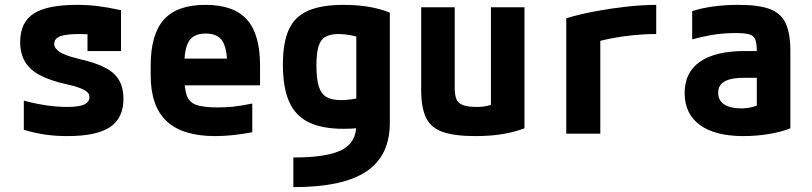

<svg xmlns="http://www.w3.org/2000/svg" viewBox="-20 -550 3340 790"><path d="M257 10Q207 10 164 3.5Q121 -3 78 -16V-136Q126 -123 171 -116.5Q216 -110 256 -110Q305 -110 326.5 -120Q348 -130 348 -151Q348 -163 338.5 -171.5Q329 -180 308.5 -188Q288 -196 255 -203Q187 -218 144.5 -240.5Q102 -263 82.5 -297Q63 -331 63 -377Q63 -458 118.5 -494Q174 -530 297 -530Q341 -530 382 -525Q423 -520 478 -508V-340H340V-480L399 -405Q367 -408 345 -409Q323 -410 306 -410Q251 -410 227 -400.5Q203 -391 203 -369Q203 -357 213.5 -346Q224 -335 247 -325.5Q270 -316 307 -307Q374 -292 413.5 -271Q453 -250 470.5 -219Q488 -188 488 -144Q488 -64 432.5 -27Q377 10 257 10Z M866 10Q731 10 665.5 -51.5Q600 -113 600 -240V-280Q600 -409 654.5 -469.5Q709 -530 825 -530Q942 -530 996 -469.5Q1050 -409 1050 -280V-199H673V-309H943L915 -274Q915 -351 895 -381.5Q875 -412 826 -412Q778 -412 758 -381.5Q738 -351 738 -274V-246Q738 -188 748 -158.5Q758 -129 787.5 -118.5Q817 -108 875 -108Q906 -108 938 -111Q970 -114 1018 -124V-6Q983 1 943 5.5Q903 10 866 10Z M1187 98Q1326 98 1386 67Q1446 36 1446 -35V-462L1482 -390Q1445 -401 1420.5 -405.5Q1396 -410 1374 -410Q1339 -410 1319 -398.5Q1299 -387 1290.5 -359Q1282 -331 1282 -281Q1282 -226 1291.5 -195Q1301 -164 1323 -151Q1345 -138 1384 -138Q1404 -138 1427.5 -141.5Q1451 -145 1487 -152L1510 -30Q1484 -26 1454.5 -23Q1425 -20 1394 -20Q1305 -20 1250 -47Q1195 -74 1169.5 -132Q1144 -190 1144 -284Q1144 -375 1168.5 -428.5Q1193 -482 1248 -506Q1303 -530 1394 -530Q1505 -530 1584 -498V-45Q1584 91 1487.5 155.5Q1391 220 1187 220Z M1936 10Q1851 10 1802 -7Q1753 -24 1733 -65.5Q1713 -107 1713 -180V-520H1851V-188Q1851 -158 1858.5 -141Q1866 -124 1886.5 -117Q1907 -110 1941 -110Q1961 -110 1976 -112.5Q1991 -115 2011 -122.5Q2031 -130 2062 -144L2000 -58V-520H2138V-22Q2095 -6 2046 2Q1997 10 1936 10Z M2310 -475Q2367 -492 2432 -504Q2497 -516 2561.5 -523Q2626 -530 2680 -530V-410Q2633 -410 2583.5 -405Q2534 -400 2489.5 -391Q2445 -382 2411 -370L2450 -435V0H2310Z M3040 10Q2922 10 2859.5 -36Q2797 -82 2797 -167Q2797 -252 2860 -296Q2923 -340 3044 -340H3159V-230H3042Q2988 -230 2961.5 -215Q2935 -200 2935 -168Q2935 -137 2959.5 -120.5Q2984 -104 3029 -104Q3056 -104 3079 -110.5Q3102 -117 3122 -131L3094 -58V-336Q3094 -370 3088 -386.5Q3082 -403 3063.5 -408.5Q3045 -414 3008 -414Q2982 -414 2956 -412Q2930 -410 2899.5 -404.5Q2869 -399 2828 -388V-504Q2867 -517 2915.5 -523.5Q2964 -530 3019 -530Q3101 -530 3147 -513Q3193 -496 3212.5 -454.5Q3232 -413 3232 -340V-22Q3195 -7 3143 1.5Q3091 10 3040 10Z"/></svg>

Font: M PLUS Code Latin SemiExpanded
Style: Bold
Weight: 700
Width: 6
Designer: Coji Morishita
Foundry: UNDERFOREST DESIGN
Version: Version 1.002; ttfautohint (v1.8.3)